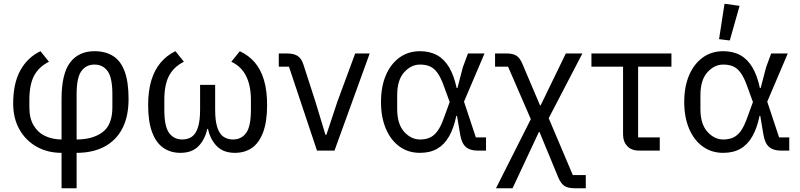

<svg xmlns="http://www.w3.org/2000/svg" viewBox="-20 -800 4249 1020"><path d="M307 200V12Q233 12 175 -20.5Q117 -53 83.5 -112Q50 -171 50 -250Q50 -357 88 -426Q126 -495 195 -528L240 -472Q186 -445 161 -397.5Q136 -350 136 -269V-230Q136 -171 159 -133Q182 -95 221 -77Q260 -59 307 -59V-274Q307 -408 352.5 -468Q398 -528 482 -528Q541 -528 581.5 -502Q622 -476 642.5 -420Q663 -364 663 -274Q663 -181 630 -117.5Q597 -54 535 -21Q473 12 387 12V200ZM387 -299V-59Q473 -59 525 -98Q577 -137 577 -230V-299Q577 -388 551.5 -422.5Q526 -457 482 -457Q438 -457 412.5 -422.5Q387 -388 387 -299Z M1123 -349V-217Q1123 -158 1134.5 -123Q1146 -88 1167.5 -73.5Q1189 -59 1218 -59Q1262 -59 1287.5 -93.5Q1313 -128 1313 -217V-269Q1313 -345 1287.5 -396Q1262 -447 1209 -472L1254 -528Q1301 -506 1333 -469Q1365 -432 1382 -376Q1399 -320 1399 -242Q1399 -153 1377.5 -96.5Q1356 -40 1318 -14Q1280 12 1228 12Q1167 12 1132 -23.5Q1097 -59 1085 -115H1081Q1069 -59 1034.5 -23.5Q1000 12 938 12Q887 12 848.5 -14Q810 -40 788.5 -96.5Q767 -153 767 -242Q767 -317 784 -373Q801 -429 833.5 -467.5Q866 -506 912 -528L957 -472Q903 -445 878 -397.5Q853 -350 853 -269V-217Q853 -128 878.5 -93.5Q904 -59 948 -59Q978 -59 999 -73.5Q1020 -88 1031.5 -123Q1043 -158 1043 -217V-349Z M1757 0H1664L1515 -446H1461V-516H1506Q1539 -516 1560 -503.5Q1581 -491 1592 -457L1656 -259L1709 -84H1714L1772 -259L1867 -516H1944Z M2562 -70V0H2517Q2477 0 2455 -19Q2433 -38 2425 -83L2408 -184H2404Q2391 -120 2366 -76Q2341 -32 2303 -10Q2265 12 2211 12Q2149 12 2102.5 -21.5Q2056 -55 2030 -116Q2004 -177 2004 -258Q2004 -340 2030 -400.5Q2056 -461 2102.5 -494.5Q2149 -528 2211 -528Q2264 -528 2302.5 -506.5Q2341 -485 2366.5 -441.5Q2392 -398 2406 -332H2410L2439 -443L2466 -516H2554L2445 -260L2508 -70ZM2211 -59Q2241 -59 2263.5 -69Q2286 -79 2304 -103.5Q2322 -128 2338 -173L2369 -258L2338 -343Q2322 -388 2304 -413Q2286 -438 2263.5 -447.5Q2241 -457 2211 -457Q2164 -457 2127 -416Q2090 -375 2090 -294V-222Q2090 -141 2127 -100Q2164 -59 2211 -59Z M2610 -516H2670Q2706 -516 2724.5 -503.5Q2743 -491 2756 -459L2849 -240H2852L2986 -516H3074L2895 -172L3023 130H3092V200H3032Q2996 200 2977.5 187Q2959 174 2946 143L2846 -99H2843L2703 200H2615L2800 -167L2679 -446H2610Z M3485 0H3375Q3334 0 3312 -24Q3290 -48 3290 -85V-446H3122V-516H3547V-446H3370V-70H3485Z M4173 -70V0H4128Q4088 0 4066 -19Q4044 -38 4036 -83L4019 -184H4015Q4002 -120 3977 -76Q3952 -32 3914 -10Q3876 12 3822 12Q3760 12 3713.5 -21.5Q3667 -55 3641 -116Q3615 -177 3615 -258Q3615 -340 3641 -400.5Q3667 -461 3713.5 -494.5Q3760 -528 3822 -528Q3875 -528 3913.5 -506.5Q3952 -485 3977.5 -441.5Q4003 -398 4017 -332H4021L4050 -443L4077 -516H4165L4056 -260L4119 -70ZM3822 -59Q3852 -59 3874.5 -69Q3897 -79 3915 -103.5Q3933 -128 3949 -173L3980 -258L3949 -343Q3933 -388 3915 -413Q3897 -438 3874.5 -447.5Q3852 -457 3822 -457Q3775 -457 3738 -416Q3701 -375 3701 -294V-222Q3701 -141 3738 -100Q3775 -59 3822 -59ZM3909 -769 3857 -585 3800 -592 3829 -780Z"/></svg>

Font: IBM Plex Sans
Style: Regular
Weight: 400
Designer: Mike Abbink, Paul van der Laan, Pieter van Rosmalen
Foundry: Bold Monday
Version: Version 3.201